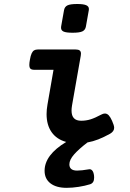

<svg xmlns="http://www.w3.org/2000/svg" viewBox="-20 -695 640 946"><path d="M280.8 -558.1Q280.8 -562 281.2 -564.5L295.4 -644.5Q298.3 -661.6 312.3 -668.5Q326.2 -675.3 360.4 -675.3Q391.1 -675.3 404.5 -669.4Q418 -663.6 418 -650.9Q418 -647 417.5 -644.5L403.3 -564.5Q400.4 -547.4 386.2 -540.5Q372.1 -533.7 337.9 -533.7Q306.6 -533.7 293.7 -539.3Q280.8 -544.9 280.8 -558.1ZM542.5 -65.4Q542.5 -47.9 522.5 -36.1Q490.7 -18.6 464.4 -8.3Q438 2 411.1 6.8Q368.7 39.1 345.2 65.7Q321.8 92.3 321.8 114.7Q321.8 145.5 359.9 145.5Q381.8 145.5 418 139.2Q427.7 137.2 434.6 145.3Q441.4 153.3 443.4 170.9Q443.8 174.3 443.8 180.7Q443.8 206.5 423.8 212.9Q398.9 220.7 367.7 225.6Q336.4 230.5 308.1 230.5Q257.3 230.5 228.5 208.3Q199.7 186 199.7 146.5Q199.7 68.4 306.2 4.4Q259.3 -8.3 234.4 -43.7Q209.5 -79.1 209.5 -132.8Q209.5 -154.8 213.9 -179.7L243.7 -351.1H149.4Q136.2 -351.1 130.4 -356.2Q124.5 -361.3 124.5 -375.5Q124.5 -385.7 127.4 -400.9Q130.9 -421.4 136 -432.1Q141.1 -442.9 148.2 -447Q155.3 -451.2 167 -451.2H352.5Q366.2 -451.2 372.6 -446.3Q378.9 -441.4 378.9 -430.7Q378.9 -428.2 377.9 -420.4L335 -176.3Q332.5 -160.6 332.5 -150.4Q332.5 -124.5 344.5 -112.3Q356.4 -100.1 379.9 -100.1Q403.8 -100.1 426 -106.9Q448.2 -113.8 479 -130.4Q488.8 -135.7 496.6 -135.7Q507.3 -135.7 515.6 -127Q523.9 -118.2 532.2 -99.6Q542.5 -76.7 542.5 -65.4Z"/></svg>

Font: Courier Prime
Style: Bold Italic
Weight: 700
Italic angle: -10°
Designer: Alan Dague-Greene
Foundry: Quote-Unquote Apps
Version: Version 3.018